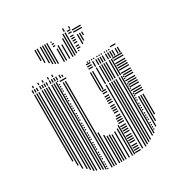

<svg xmlns="http://www.w3.org/2000/svg" viewBox="-211 -1087 1169 1238"><g transform="rotate(-30 373.0 -468.0)"><path d="M68 -160H60V-656H68ZM84 -120H76V-656H84ZM100 -88H92V-656H100ZM124 -72H116V-656H124ZM140 -56H132V-656H140ZM156 -40H148V-656H156ZM172 -32H164V-656H172ZM196 -24H188V-656H196ZM212 -16H204V-656H212ZM228 -8H220V-656H228ZM240 -4H232V-12H240ZM240 -20H232V-28H240ZM240 -36H232V-44H240ZM240 -52H232V-60H240ZM240 -76H232V-84H240ZM240 -92H232V-100H240ZM240 -108H232V-116H240ZM240 -124H232V-132H240ZM240 -148H232V-156H240ZM240 -164H232V-172H240ZM240 -180H232V-188H240ZM240 -196H232V-204H240ZM240 -220H232V-228H240ZM240 -236H232V-244H240ZM240 -252H232V-260H240ZM240 -268H232V-276H240ZM240 -292H232V-300H240ZM240 -308H232V-316H240ZM240 -324H232V-332H240ZM240 -340H232V-348H240ZM240 -364H232V-372H240ZM240 -380H232V-388H240ZM240 -396H232V-404H240ZM240 -412H232V-420H240ZM240 -436H232V-444H240ZM240 -452H232V-460H240ZM240 -468H232V-476H240ZM240 -484H232V-492H240ZM240 -508H232V-516H240ZM240 -524H232V-532H240ZM240 -540H232V-548H240ZM240 -556H232V-564H240ZM240 -580H232V-588H240ZM240 -596H232V-604H240ZM240 -612H232V-620H240ZM240 -628H232V-636H240ZM240 -652H232V-660H240ZM268 0H260V-632H268ZM284 0H276V-632H284ZM300 0H292V-240H300ZM324 0H316V-208H324ZM340 0H332V-192H340ZM356 0H348V-192H356ZM372 0H364V-184H372ZM396 0H388V-192H396ZM296 -644H248V-652H296ZM420 0H412V-200H420ZM436 0H428V-216H436ZM480 -4H440V-12H480ZM480 -20H440V-28H480ZM480 -36H440V-44H480ZM480 -52H440V-60H480ZM480 -76H440V-84H480ZM480 -92H440V-100H480ZM480 -108H440V-116H480ZM480 -124H440V-132H480ZM480 -148H440V-156H480ZM480 -164H440V-172H480ZM480 -180H440V-188H480ZM480 -196H440V-204H480ZM480 -220H440V-228H480ZM480 -236H440V-244H480ZM480 -252H440V-260H480ZM480 -268H448V-276H480ZM480 -292H448V-300H480ZM480 -308H448V-316H480ZM480 -324H448V-332H480ZM480 -340H448V-348H480ZM480 -364H448V-372H480ZM480 -380H448V-388H480ZM480 -396H448V-404H480ZM480 -412H448V-420H480ZM480 -436H448V-444H480ZM480 -452H448V-460H480ZM452 -464H444V-600H452ZM468 -464H460V-600H468ZM480 -620H448V-628H480ZM480 -636H448V-644H480ZM480 -652H448V-660H480ZM500 -8H492V-480H500ZM524 -8H516V-480H524ZM540 -16H532V-480H540ZM556 -24H548V-480H556ZM572 -32H564V-480H572ZM596 -48H588V-480H596ZM612 -56H604V-480H612ZM624 -76H616V-84H624ZM624 -92H616V-100H624ZM624 -108H616V-116H624ZM624 -124H616V-132H624ZM624 -148H616V-156H624ZM624 -164H616V-172H624ZM624 -180H616V-188H624ZM624 -196H616V-204H624ZM624 -220H616V-228H624ZM624 -236H616V-244H624ZM624 -252H616V-260H624ZM624 -268H616V-276H624ZM624 -292H616V-300H624ZM624 -308H616V-316H624ZM624 -324H616V-332H624ZM624 -340H616V-348H624ZM624 -364H616V-372H624ZM624 -380H616V-388H624ZM624 -396H616V-404H624ZM624 -412H616V-420H624ZM624 -436H616V-444H624ZM624 -452H616V-460H624ZM624 -468H616V-476H624ZM644 -88H636V-312H644ZM660 -120H652V-312H660ZM676 -160H668V-312H676ZM688 -332H624V-340H688ZM688 -348H624V-356H688ZM688 -364H624V-372H688ZM688 -388H624V-396H688ZM688 -404H624V-412H688ZM688 -420H624V-428H688ZM688 -436H624V-444H688ZM688 -460H624V-468H688ZM688 -476H624V-484H688ZM500 -488H492V-608H500ZM524 -488H516V-608H524ZM540 -488H532V-608H540ZM556 -488H548V-608H556ZM572 -488H564V-608H572ZM596 -488H588V-608H596ZM612 -488H604V-608H612ZM688 -492H616V-500H688ZM688 -516H616V-524H688ZM688 -532H616V-540H688ZM688 -548H616V-556H688ZM688 -564H616V-572H688ZM688 -588H616V-596H688ZM688 -604H616V-612H688ZM500 -616H492V-656H500ZM524 -616H516V-656H524ZM540 -616H532V-656H540ZM556 -616H548V-656H556ZM572 -616H564V-656H572ZM596 -616H588V-656H596ZM612 -616H604V-656H612ZM628 -616H620V-656H628ZM644 -616H636V-656H644ZM668 -616H660V-656H668ZM684 -616H676V-656H684ZM68 -664H60V-688H68ZM84 -664H76V-688H84ZM100 -664H92V-688H100ZM124 -664H116V-688H124ZM140 -664H132V-688H140ZM156 -664H148V-688H156ZM172 -664H164V-688H172ZM196 -664H188V-688H196ZM212 -664H204V-688H212ZM228 -664H220V-688H228ZM244 -664H236V-688H244ZM268 -664H260V-688H268ZM284 -664H276V-680H284ZM468 -664H460V-672H468ZM484 -664H476V-672H484ZM500 -664H492V-672H500ZM516 -664H508V-672H516ZM540 -664H532V-672H540ZM556 -664H548V-672H556ZM572 -664H564V-672H572ZM596 -664H588V-672H596ZM612 -664H604V-672H612ZM628 -664H620V-672H628ZM680 -676H640V-684H680ZM84 -696H76V-712H84ZM124 -696H116V-712H124ZM156 -696H148V-712H156ZM196 -696H188V-712H196ZM228 -696H220V-712H228ZM214 -824H206V-904H214ZM230 -800H222V-904H230ZM254 -784H246V-904H254ZM270 -768H262V-904H270ZM286 -760H278V-904H286ZM302 -752H294V-904H302ZM342 -744H334V-840H342ZM338 -860H322V-868H338ZM338 -876H322V-884H338ZM330 -892H322V-900H330ZM358 -744H350V-856H358ZM382 -744H374V-848H382ZM406 -744H398V-880H406ZM422 -744H414V-904H422ZM438 -752H430V-904H438ZM458 -756H450V-764H458ZM474 -772H450V-780H474ZM474 -788H450V-796H474ZM474 -812H450V-820H474ZM474 -828H450V-836H474ZM474 -844H450V-852H474ZM474 -860H450V-868H474ZM474 -884H450V-892H474ZM474 -900H450V-908H474ZM502 -784H494V-856H502ZM518 -800H510V-856H518ZM534 -832H526V-856H534ZM546 -876H482V-884H546ZM546 -892H482V-900H546ZM438 -912H430V-936H438ZM478 -912H470V-928H478Z"/></g></svg>

Font: Rubik Lines
Style: Regular
Weight: 400
Designer: Hubert and Fischer, NaN
Foundry: Hubert and Fischer, NaN
Version: Version 2.201